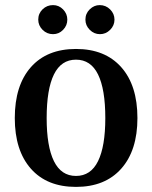

<svg xmlns="http://www.w3.org/2000/svg" viewBox="-20 -719 597 753"><path d="M278 14Q164 14 101 -57.5Q38 -129 38 -256Q38 -384 101 -455.5Q164 -527 278 -527Q392 -527 455.5 -455.5Q519 -384 519 -256Q519 -129 455.5 -57.5Q392 14 278 14ZM278 -29Q336 -29 364.5 -87Q393 -145 393 -256Q393 -369 364.5 -427Q336 -485 278 -485Q220 -485 191.5 -427Q163 -369 163 -256Q163 -145 191.5 -87Q220 -29 278 -29ZM188 -585Q164 -585 147 -602Q130 -619 130 -642Q130 -666 147 -682.5Q164 -699 188 -699Q211 -699 227.5 -682Q244 -665 244 -642Q244 -619 227.5 -602Q211 -585 188 -585ZM372 -585Q349 -585 332 -602Q315 -619 315 -642Q315 -666 332 -682.5Q349 -699 371 -699Q395 -699 412 -682Q429 -665 429 -642Q429 -619 412 -602Q395 -585 372 -585Z"/></svg>

Font: Arima SemiBold
Style: Regular
Weight: 600
Designer: Joana Correia and Natanael Gama
Foundry: NDISCOVER
Version: Version 1.101;gftools[0.9.23]